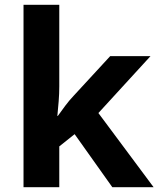

<svg xmlns="http://www.w3.org/2000/svg" viewBox="-20 -780 660 800"><path d="M227 -420Q227 -389 224.5 -358.5Q222 -328 219 -297H221Q236 -318 252 -339.5Q268 -361 286 -380L439 -546H607L390 -309L620 0H448L291 -221L227 -170V0H78V-760H227Z"/></svg>

Font: Noto Sans Medefaidrin
Style: Bold
Weight: 700
Designer: Dalton Maag Ltd
Foundry: Dalton Maag Ltd
Version: Version 1.002; ttfautohint (v1.8.4.7-5d5b)